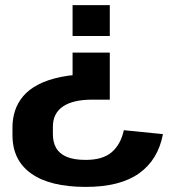

<svg xmlns="http://www.w3.org/2000/svg" viewBox="-20 -560 662 750"><path d="M28.7 -63.3Q28.7 -96.7 38.7 -127.5Q48.6 -158.2 70.6 -184.3Q92.6 -210.4 129 -229.5Q165.4 -248.6 217.9 -259.4Q270.5 -270.2 341.1 -270.2L263.5 -215.9V-354.6H408.9V-170.8H341.1Q265.3 -170.8 225.9 -144.1Q186.6 -117.3 186.6 -64.9V-35.4Q186.6 -5.3 198.9 17.2Q211.2 39.7 239.4 52.2Q267.6 64.6 315.2 64.6Q381.1 64.6 416.3 34.6Q451.4 4.5 463.8 -51.4L616.5 -36.1Q597.5 64.4 523.2 117.2Q448.9 170.1 315.2 170.1Q175.5 170.1 102.1 118Q28.7 65.9 28.7 -31.8ZM263.5 -419.4V-540H408.9V-419.4Z"/></svg>

Font: Pathway Extreme 8pt Thin
Style: Regular
Weight: 100
Version: Version 1.001;gftools[0.9.26]